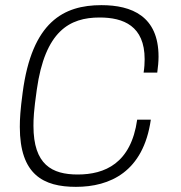

<svg xmlns="http://www.w3.org/2000/svg" viewBox="-20 -716 702 746"><path d="M566 -251H513C489 -81 387 -38 282 -38C182 -38 110 -76 110 -227C110 -254 111 -284 123 -368C155 -595 250 -648 367 -648C460 -648 542 -615 542 -486C542 -470 541 -453 538 -434H591C594 -456 596 -477 596 -496C596 -653 492 -696 374 -696C227 -696 104 -631 68 -356C59 -289 57 -254 57 -223C57 -37 149 10 275 10C407 10 537 -48 566 -251Z"/></svg>

Font: Chivo Light
Style: Italic
Weight: 300
Italic angle: -8°
Designer: Hector Gatti
Foundry: Omnibus-Type
Version: Version 1.003;PS 001.003;hotconv 1.0.70;makeotf.lib2.5.58329